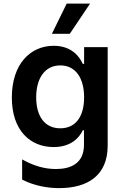

<svg xmlns="http://www.w3.org/2000/svg" viewBox="-20 -799 665 1033"><path d="M259.2 -617.2H355.5L464.5 -779.5H338.8ZM298.3 213.1C453.1 213.1 559.3 144.2 559.3 -15.6V-545.5H432.5V-455.3H425.4C407.7 -494.7 365.1 -552.6 268.8 -552.6C142.8 -552.6 43.7 -453.8 43.7 -274.5C43.7 -96.6 142.8 -7.8 268.5 -7.8C361.9 -7.8 406.6 -57.9 425.4 -98H431.8V-19.9C431.8 80.6 360.4 110.4 280.9 110.4C221.2 110.4 162.3 94.1 99.1 58.6V167.3C164.1 200.6 235.8 213.1 298.3 213.1ZM304.3 -108.7C219.5 -108.7 174.7 -174.7 174.7 -275.2C174.7 -375.4 219.5 -447.1 304.3 -447.1C387.1 -447.1 432.5 -378.6 432.5 -274.9C432.5 -171.5 386.7 -108.7 304.3 -108.7Z"/></svg>

Font: TID UI Semi Bold
Style: Regular
Weight: 600
Designer: The TID Project Authors
Foundry: Bakken & Bæck
Version: Version 1.001;hotconv 1.0.109;makeotfexe 2.5.65596